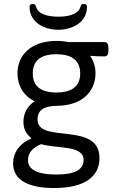

<svg xmlns="http://www.w3.org/2000/svg" viewBox="-20 -735 586 967"><path d="M403 -715C386 -715 389 -706 381 -690C366 -662 323 -651 274 -651C225 -651 181 -662 166 -690C158 -706 161 -715 144 -715C133 -715 129 -710 129 -700C129 -623 202 -585 274 -585C345 -585 418 -623 418 -700C418 -710 414 -715 403 -715ZM265 -529C136 -529 68 -457 68 -366C68 -306 97 -253 154 -225C118 -200 98 -166 98 -121C98 -83 114 -58 138 -39L137 -37C86 -16 46 27 46 88C46 178 133 212 253 212C403 212 481 157 481 61C481 -31 406 -49 330 -59C250 -69 169 -69 169 -133C169 -183 204 -200 264 -202C393 -202 461 -274 461 -366C461 -397 452 -428 435 -452L436 -454C455 -452 474 -451 506 -451C520 -451 526 -460 526 -481V-493C526 -514 520 -523 506 -523H324C306 -527 286 -529 265 -529ZM264 -462C330 -462 384 -439 384 -365C384 -292 330 -269 264 -269C198 -269 145 -292 145 -365C145 -439 198 -462 264 -462ZM187 -9C262 14 401 -5 401 70C401 120 357 144 264 144C200 144 121 133 121 72C121 30 151 6 187 -9Z"/></svg>

Font: Asap
Style: Regular
Weight: 400
Designer: Pablo Cosgaya
Foundry: Pablo Cosgaya
Version: Version 1.007;PS 001.007;hotconv 1.0.70;makeotf.lib2.5.58329